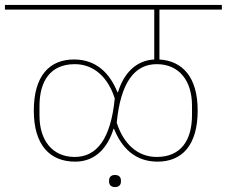

<svg xmlns="http://www.w3.org/2000/svg" viewBox="-40 -718 919 778"><path d="M426 40C442 40 450 31 450 18V13C450 0 442 -9 426 -9C410 -9 402 0 402 13V18C402 31 410 40 426 40ZM267 -63C348 -64 397 -121 420 -196H422C453 -119 507 -64 596 -63C698 -62 761 -130 761 -270C761 -404 701 -471 606 -477V-679H859V-698H-20V-679H585V-477C508 -473 460 -417 438 -344H436C405 -421 351 -476 262 -477C160 -478 97 -410 97 -270C97 -129 163 -62 267 -63ZM597 -82C516 -81 459 -138 433 -221C449 -385 506 -459 597 -458C686 -457 738 -391 738 -290V-252C738 -148 692 -83 597 -82ZM261 -82C172 -83 120 -149 120 -250V-288C120 -392 166 -457 261 -458C342 -459 399 -402 425 -319C409 -155 352 -81 261 -82Z"/></svg>

Font: IBM Plex Devanagari Thin
Style: Regular
Weight: 100
Designer: Mike Abbink, Paul van der Laan, Pieter van Rosmalen, Erin McLaughlin
Foundry: Bold Monday
Version: Version 1.0